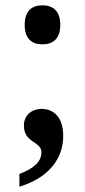

<svg xmlns="http://www.w3.org/2000/svg" viewBox="-20 -548 320 723"><path d="M140 -381C177 -381 207 -400 207 -454C207 -509 177 -528 140 -528C102 -528 73 -509 73 -454C73 -400 102 -381 140 -381ZM136 -138C102 -138 70 -116 70 -75C70 -9 136 -16 136 25C136 62 106 87 53 107V155C166 121 218 47 218 -36C218 -101 187 -138 136 -138Z"/></svg>

Font: Noto Serif Sinhala Condensed SemiBold
Style: Regular
Weight: 600
Width: 3
Designer: Jelle Bosma - Monotype Design Team
Foundry: Monotype Imaging Inc.
Version: Version 2.007